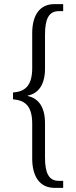

<svg xmlns="http://www.w3.org/2000/svg" viewBox="-20 -780 369 930"><path d="M244 130H286V96H265C217 96 198 59 198 -16V-184C198 -259 168 -304 114 -315V-317C168 -327 198 -373 198 -447V-613C198 -689 217 -726 265 -726H286V-760H243C173 -760 136 -707 136 -619V-450C136 -359 96 -336 43 -332V-299C96 -294 136 -273 136 -181V-12C136 75 173 130 244 130Z"/></svg>

Font: Noto Serif Georgian ExtraCondensed Light
Style: Regular
Weight: 300
Width: 2
Designer: Monotype Design Team, Akaki Razmadze
Foundry: Google LLC
Version: Version 2.003